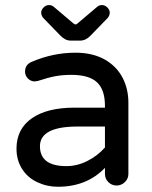

<svg xmlns="http://www.w3.org/2000/svg" viewBox="-20 -713 589 744"><path d="M125 -6.8Q86.9 -24.4 65.4 -58.6Q43.9 -92.8 43.9 -136.7Q43.9 -212.9 103 -254.4Q162.1 -295.9 269.5 -295.9H386.7V-302.7Q386.7 -365.2 356 -394Q325.2 -422.9 256.8 -422.9Q221.7 -422.9 193.4 -417.5Q165 -412.1 127 -399.4L114.3 -397.5Q99.6 -397.5 88.4 -408.7Q77.1 -419.9 77.1 -435.5Q77.1 -462.9 103.5 -473.6Q185.5 -508.8 272.5 -508.8Q339.8 -508.8 387.7 -481.4Q432.6 -455.1 455.1 -411.6Q477.5 -368.2 477.5 -315.4V-39.1Q477.5 -20.5 463.9 -7.3Q450.2 5.9 431.6 5.9Q413.1 5.9 399.9 -7.3Q386.7 -20.5 386.7 -39.1V-62.5Q316.4 10.7 204.1 10.7Q162.1 10.7 125 -6.8ZM386.7 -141.6V-222.7H281.2Q134.8 -222.7 134.8 -146.5Q134.8 -69.3 237.3 -69.3Q279.3 -69.3 318.8 -89.4Q358.4 -109.4 386.7 -141.6ZM213.9 -575.2 147.5 -643.6Q139.6 -653.3 139.6 -664.1Q139.6 -674.8 148.9 -684.1Q158.2 -693.4 169.9 -693.4Q180.7 -693.4 188.5 -686.5L264.6 -622.1Q270.5 -618.2 272.5 -618.2Q276.4 -618.2 280.3 -622.1L356.4 -686.5Q364.3 -693.4 375 -693.4Q386.7 -693.4 396 -684.1Q405.3 -674.8 405.3 -664.1Q405.3 -653.3 397.5 -643.6L331.1 -575.2Q312.5 -555.7 291 -555.7H253.9Q232.4 -555.7 213.9 -575.2Z"/></svg>

Font: jf-openhuninn-2.1
Style: Regular
Weight: 400
Designer: [Kosugi Maru]
Designed by MOTOYA      

[Varela Round]
Joe Prince (Latin component); Avraham Cornfeld (Hebrew component)
Foundry: justfont Co., Ltd.
Version: 2.1